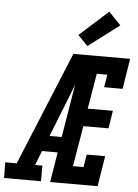

<svg xmlns="http://www.w3.org/2000/svg" viewBox="-109 -1039 781 1088"><g transform="rotate(5 282.0 -495.5)"><path d="M166 0H-44L-45 -89H20L286 -735H609L581 -562H476L488 -634H428L394 -433H537L521 -332H378L339 -101H399L411 -173H516L488 0H218L246 -171H157L125 -89H166ZM192 -260H261L311 -561Q304 -543 297 -525.5Q290 -508 283 -490ZM361 -786 305 -844 468 -991 537 -919Z"/></g></svg>

Font: Iosevka HT Extended
Style: Bold Italic
Weight: 700
Width: 7
Italic angle: -9°
Monospace: yes
Designer: Belleve Invis
Foundry: Belleve Invis
Version: Version 32.3.0; ttfautohint (v1.8.4)